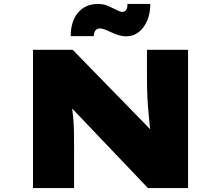

<svg xmlns="http://www.w3.org/2000/svg" viewBox="-20 -952 1119 972"><path d="M147 0V-700H348L782 -255L744 -269Q738 -313 735 -347Q732 -381 729.5 -409Q727 -437 726 -462Q725 -487 724.5 -513Q724 -539 724 -570V-700H932V0H729L262 -490L335 -466Q339 -449 341.5 -431.5Q344 -414 346.5 -393.5Q349 -373 351.5 -345.5Q354 -318 354.5 -280Q355 -242 355 -191V0ZM619 -768Q602 -768 584 -773Q566 -778 540 -790Q521 -799 508.5 -803.5Q496 -808 486 -808Q471 -808 463 -797.5Q455 -787 455 -769H338Q338 -844 375 -888Q412 -932 476 -932Q491 -932 507 -928.5Q523 -925 555 -909Q573 -900 582 -896Q591 -892 600 -892Q613 -892 619.5 -903Q626 -914 625 -932H741Q741 -886 725.5 -848.5Q710 -811 682.5 -789.5Q655 -768 619 -768Z"/></svg>

Font: Lexend Tera Black
Style: Regular
Weight: 900
Version: Version 1.007